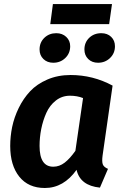

<svg xmlns="http://www.w3.org/2000/svg" viewBox="-20 -919 611 955"><path d="M522.9 -798.8H230L243.2 -898.9H537.1ZM245.1 -606.9Q214.8 -606.9 195.8 -625.5Q176.8 -644 176.8 -672.9Q176.8 -708 200.7 -731Q224.6 -753.9 259.8 -753.9Q290 -753.9 309.6 -735.4Q329.1 -716.8 329.1 -689Q329.1 -653.8 304.7 -630.4Q280.3 -606.9 245.1 -606.9ZM467.8 -606.9Q437.5 -606.9 418.7 -625.5Q399.9 -644 399.9 -672.9Q399.9 -708 423.8 -731Q447.8 -753.9 483.9 -753.9Q514.2 -753.9 533 -735.6Q551.8 -717.3 551.8 -689Q551.8 -653.8 527.3 -630.4Q502.9 -606.9 467.8 -606.9ZM331.1 -545.9Q442.4 -545.9 540 -493.2L490.2 -145Q486.3 -115.7 491.2 -101.8Q496.1 -87.9 517.1 -79.1L477.1 14.2Q378.9 4.4 360.8 -74.2Q296.4 16.1 203.1 16.1Q121.1 16.1 75.9 -40.3Q30.8 -96.7 30.8 -192.9Q30.8 -240.2 40.5 -287.6Q50.3 -335 73.2 -382.1Q96.2 -429.2 129.9 -465.1Q163.6 -501 215.6 -523.4Q267.6 -545.9 331.1 -545.9ZM328.1 -442.9Q288.6 -442.9 258.1 -419.2Q227.5 -395.5 210.4 -357.4Q193.4 -319.3 185.1 -277.3Q176.8 -235.4 176.8 -192.9Q176.8 -89.8 245.1 -89.8Q275.4 -89.8 301.8 -110.1Q328.1 -130.4 355 -168.9L393.1 -431.2Q363.8 -442.9 328.1 -442.9Z"/></svg>

Font: FiraGO SemiBold
Style: Italic
Weight: 600
Italic angle: -8°
Designer: bBox Type GmbH
Foundry: bBox Type GmbH
Version: Version 1.001;PS 001.001;hotconv 1.0.88;makeotf.lib2.5.64775